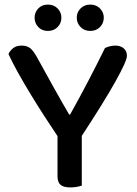

<svg xmlns="http://www.w3.org/2000/svg" viewBox="-20 -812 597 838"><path d="M534 -568Q534 -546 484 -456.5Q434 -367 337 -219V-2Q329 1 315.5 3.5Q302 6 288 6Q257 6 244 -5.5Q231 -17 231 -43V-218Q204 -258 174 -304.5Q144 -351 115 -398.5Q86 -446 60.5 -491.5Q35 -537 17 -576Q23 -590 37 -601.5Q51 -613 74 -613Q98 -613 112 -601.5Q126 -590 141 -563Q153 -542 172 -507Q191 -472 212 -434.5Q233 -397 252 -363.5Q271 -330 282 -312H286Q308 -352 328 -388.5Q348 -425 366 -460Q384 -495 402 -530Q420 -565 438 -602Q447 -607 459.5 -610Q472 -613 483 -613Q506 -613 520 -601Q534 -589 534 -568ZM248 -735Q248 -711 231.5 -694Q215 -677 189 -677Q163 -677 147 -694Q131 -711 131 -735Q131 -758 147 -775Q163 -792 189 -792Q215 -792 231.5 -775Q248 -758 248 -735ZM433 -735Q433 -711 416.5 -694Q400 -677 374 -677Q348 -677 331.5 -694Q315 -711 315 -735Q315 -758 331.5 -775Q348 -792 374 -792Q400 -792 416.5 -775Q433 -758 433 -735Z"/></svg>

Font: Baloo Bhai 2 Medium
Style: Regular
Weight: 500
Designer: Supriya Tembe, Noopur Datye and Ek Type
Foundry: Ek Type
Version: Version 1.640;PS 1.000;hotconv 16.6.51;makeotf.lib2.5.65220;